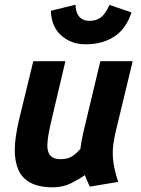

<svg xmlns="http://www.w3.org/2000/svg" viewBox="-20 -787 600 819"><path d="M206 12Q146 12 110 -7.5Q74 -27 58.5 -62.5Q43 -98 43 -147Q43 -174 47.5 -204Q52 -234 59 -267L122 -526H259L200 -276Q192 -242 187 -214.5Q182 -187 182 -166Q182 -147 188 -134Q194 -121 206.5 -114.5Q219 -108 238 -108Q269 -108 288 -120.5Q307 -133 323 -152Q325 -169 327.5 -183Q330 -197 334 -216L408 -526H546L471 -215Q467 -195 464 -175.5Q461 -156 461 -136Q461 -103 467.5 -72.5Q474 -42 484 -11L363 9Q359 1 351.5 -16.5Q344 -34 342 -40Q320 -24 284.5 -6Q249 12 206 12ZM345 -598Q284 -598 241.5 -635.5Q199 -673 197 -741L302 -767Q303 -742 311 -726.5Q319 -711 332.5 -704.5Q346 -698 362 -698Q389 -698 409 -712Q429 -726 447 -766L541 -734Q518 -664 467.5 -631Q417 -598 345 -598Z"/></svg>

Font: Ubuntu Sans Mono
Style: Italic
Weight: 400
Italic angle: -13.5°
Monospace: yes
Designer: Dalton Maag Ltd
Foundry: Dalton Maag Ltd
Version: Version 1.006